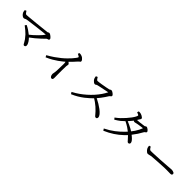

<svg xmlns="http://www.w3.org/2000/svg" viewBox="402 -2447 4166 4166"><g transform="rotate(45 2485.0 -364.0)"><path d="M110 -605Q123 -586 132 -572Q141 -558 151.5 -549.5Q162 -541 176 -541Q190 -541 234 -545Q399 -560 465 -567L762 -599Q767 -600 772 -604Q789 -616 802.5 -616Q816 -616 833 -606.5Q850 -597 866.5 -583.5Q883 -570 895.5 -555Q908 -540 908 -527Q908 -508 892 -500Q881 -496 867 -492.5Q853 -489 843 -479Q815 -450 768 -406Q662 -307 558 -232Q594 -195 617 -159Q648 -113 648 -72Q648 -54 636 -43Q624 -32 608 -32Q592 -32 581 -50Q572 -63 560.5 -86.5Q549 -110 524.5 -144.5Q500 -179 458 -225Q428 -257 391.5 -287Q355 -317 306 -355L332 -390L340 -386Q423 -347 513 -273Q548 -301 583 -331Q679 -418 731 -479Q759 -512 774 -535L708 -530Q640 -524 505 -507Q348 -487 306.5 -481Q265 -475 242 -471Q233 -470 223.5 -464.5Q214 -459 204 -454Q194 -449 179 -449Q164 -449 145 -460.5Q126 -472 111 -489Q96 -506 90 -518Q86 -527 80.5 -543Q75 -559 74 -589Z M1719 -649Q1714 -644 1704 -638Q1694 -632 1681 -617Q1652 -584 1610 -539Q1579 -505 1538 -466Q1547 -459 1556 -453Q1580 -436 1580 -417Q1580 -407 1576 -396Q1572 -385 1571 -368Q1566 -234 1568 -94Q1569 -36 1569 -5.5Q1569 25 1560.5 38Q1552 51 1533 51Q1514 51 1501.5 35Q1489 19 1483.5 -0.5Q1478 -20 1478 -36Q1478 -52 1483 -67Q1490 -95 1494 -156Q1499 -268 1499 -351Q1499 -378 1498 -390Q1497 -411 1490 -421Q1475 -408 1455 -391Q1366 -317 1260 -255Q1198 -218 1118 -184L1095 -227Q1182 -276 1248.5 -322Q1315 -368 1370.5 -413.5Q1426 -459 1469 -502Q1548 -579 1597 -646Q1612 -666 1617 -676.5Q1622 -687 1622 -690Q1622 -696 1612 -705Q1602 -714 1558 -735L1575 -770Q1599 -769 1614.5 -767Q1630 -765 1645 -758Q1665 -751 1683.5 -736.5Q1702 -722 1715 -704Q1728 -686 1728 -671.5Q1728 -657 1719 -649Z M2219 -682Q2231 -663 2239.5 -649Q2248 -635 2257.5 -626.5Q2267 -618 2280.5 -618Q2294 -618 2324 -622Q2354 -626 2393 -632Q2461 -643 2515.5 -654Q2570 -665 2587 -669Q2595 -671 2601.5 -676Q2608 -681 2616 -686Q2624 -691 2634.5 -691Q2645 -691 2662 -683Q2679 -675 2694 -663.5Q2709 -652 2720.5 -639Q2732 -626 2732 -613Q2732 -600 2720 -590Q2713 -584 2704.5 -577.5Q2696 -571 2690 -563Q2644 -487 2585 -410Q2559 -376 2529 -342Q2647 -284 2736 -217Q2787 -178 2818.5 -140Q2850 -102 2850 -68Q2850 -52 2841 -39.5Q2832 -27 2813.5 -27Q2795 -27 2782 -41Q2771 -53 2755 -73Q2742 -90 2710 -124Q2643 -196 2557 -257Q2525 -279 2491 -300Q2463 -272 2425 -236.5Q2387 -201 2333 -159Q2213 -67 2082 -12L2074 -8L2046 -51L2057 -57Q2195 -129 2328 -246Q2455 -358 2545 -488Q2588 -550 2616 -609Q2509 -590 2398 -564L2342 -551Q2329 -549 2322 -543.5Q2315 -538 2308 -533Q2299 -526 2283.5 -526Q2268 -526 2250 -538.5Q2232 -551 2218 -567Q2203 -584 2198 -594Q2185 -620 2181 -658L2180 -666Z M3651 -585Q3543 -570 3503 -558Q3488 -553 3475 -553Q3462 -553 3442 -565H3441Q3436 -558 3430 -550V-549Q3396 -506 3358 -465Q3425 -438 3512 -392Q3532 -381 3566 -360Q3594 -396 3619 -432Q3674 -515 3700 -590Q3683 -589 3651 -585ZM3431 -709Q3431 -716 3418 -724Q3401 -734 3365 -747L3378 -785H3386Q3399 -785 3414.5 -784.5Q3430 -784 3446 -779Q3464 -774 3483 -763.5Q3502 -753 3517 -740.5Q3532 -728 3532 -715Q3532 -698 3520 -685Q3512 -676 3502 -658.5Q3492 -641 3482 -625Q3544 -626 3647 -642Q3673 -646 3687 -647.5Q3701 -649 3706 -655Q3717 -669 3733 -669Q3745 -669 3759.5 -661.5Q3774 -654 3787 -644Q3821 -617 3821 -595Q3821 -580 3807 -571L3788 -558Q3780 -553 3775 -542Q3713 -426 3626 -316L3659 -289Q3694 -260 3716.5 -231Q3739 -202 3740 -178V-177Q3740 -159 3729.5 -147.5Q3719 -136 3700 -136Q3686 -136 3673.5 -148Q3661 -160 3646 -179Q3618 -214 3576 -255Q3548 -224 3518 -196Q3355 -40 3138 53L3130 57L3103 15L3114 9Q3220 -43 3314.5 -115Q3409 -187 3486 -268L3520 -306Q3481 -337 3437 -366Q3384 -400 3323 -430Q3284 -392 3244 -358Q3191 -317 3128 -281L3099 -318L3109 -325Q3154 -357 3200 -400.5Q3246 -444 3288 -492Q3378 -594 3414 -663Q3431 -696 3431 -709Z M4100 -428Q4114 -404 4123.5 -390Q4133 -376 4143.5 -368.5Q4154 -361 4173 -361Q4192 -361 4233 -362Q4328 -366 4454 -373Q4592 -382 4658 -387Q4708 -390 4732 -393Q4756 -396 4775 -396Q4794 -396 4813.5 -391.5Q4833 -387 4848 -378Q4865 -366 4865 -348.5Q4865 -331 4854 -321Q4843 -311 4816 -311Q4789 -311 4760 -312Q4731 -313 4700 -313Q4669 -313 4627 -312Q4548 -309 4415 -300Q4282 -291 4260 -289Q4225 -284 4194 -274Q4182 -270 4166 -270Q4150 -270 4131 -284Q4112 -298 4097 -317Q4081 -337 4075 -352.5Q4069 -368 4067 -380Q4065 -392 4062 -416Z"/></g></svg>

Font: Early Summer Mincho Screen
Style: Regular
Weight: 400
Designer: GuiWonder
Version: Version 1.002